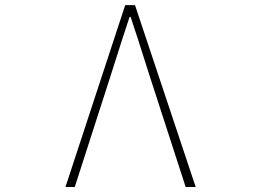

<svg xmlns="http://www.w3.org/2000/svg" viewBox="-20 -746 1040 766"><path d="M241.2 0 479.5 -725.6H518.6L760.7 0H720.7L580.1 -433.6Q518.6 -627.9 501 -678.7H497.1Q479.5 -627.9 418 -433.6L278.3 0Z"/></svg>

Font: Gen Shin Gothic Monospace ExtraLight
Style: Regular
Weight: 200
Designer: [Source Han Sans]
Ryoko NISHIZUKA  (kana & ideographs); Paul D. Hunt (Latin, Greek & Cyrillic); Wenlong ZHANG  (bopomofo
Version: Version 1.002.20150607